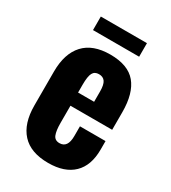

<svg xmlns="http://www.w3.org/2000/svg" viewBox="-179 -815 818 917"><g transform="rotate(30 229.5 -356.5)"><path d="M103 -647V-721.7H357.4V-647ZM190.4 -353H278.8V-409.7Q278.8 -446.8 267.8 -462.9Q256.8 -479 233.4 -479Q210 -479 200.2 -460.7Q190.4 -442.4 190.4 -396.5ZM234.4 9.8Q137.2 9.8 88.9 -43.2Q40.5 -96.2 40.5 -195.3V-382.3Q40.5 -481.4 89.4 -534.4Q138.2 -587.4 233.9 -587.4Q332 -587.4 376.2 -534.4Q420.4 -481.4 420.4 -377V-280.3H190.4V-185.5Q190.4 -142.6 199.2 -120.8Q208 -99.1 233.9 -99.1Q278.8 -99.1 278.8 -164.1V-217.8H419.9V-170.9Q419.9 -83 372.1 -36.6Q324.2 9.8 234.4 9.8Z"/></g></svg>

Font: Oswald
Style: DemiBold
Weight: 600
Designer: Vernon Adams
Foundry: Vernon Adams
Version: 3.0; ttfautohint (v0.95) -l 8 -r 50 -G 200 -x 0 -w "G" -W -c